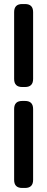

<svg xmlns="http://www.w3.org/2000/svg" viewBox="-20 -828 234 951"><path d="M90 -397H104Q144 -397 144 -437V-768Q144 -808 104 -808H90Q50 -808 50 -768V-437Q50 -397 90 -397ZM90 103H104Q144 103 144 63V-288Q144 -328 104 -328H90Q50 -328 50 -288V63Q50 103 90 103Z"/></svg>

Font: WD-XL Lubrifont TC
Style: Regular
Weight: 400
Designer: [WD-XL Lubrifont] Copyright 2020-2022 (c) NightFurySL2001, Skr-ZERO; [ZCOOL QingKe HuangYou] Copyright 2018-2022 (c) The
Version: Version 2.001;hotconv 1.1.1;makeotfexe 2.6.0